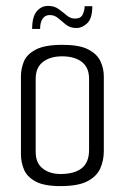

<svg xmlns="http://www.w3.org/2000/svg" viewBox="-20 -627 423 651"><path d="M185 4Q129 4 100 -12Q71 -28 61 -53Q51 -78 51 -103V-368Q51 -394 61 -418.5Q71 -443 101.5 -459Q132 -475 192 -475Q249 -475 279 -459.5Q309 -444 320.5 -419.5Q332 -395 332 -368V-115Q332 -83 320 -56Q308 -29 276.5 -12.5Q245 4 185 4ZM185 -37Q232 -37 257 -56.5Q282 -76 282 -119V-360Q282 -398 257.5 -417Q233 -436 191 -436Q150 -436 125.5 -417Q101 -398 101 -360V-112Q101 -74 125 -55.5Q149 -37 185 -37ZM89 -529Q89 -570 104.5 -588.5Q120 -607 143 -607Q164 -607 178.5 -596.5Q193 -586 206 -575Q219 -564 234 -564Q254 -564 260.5 -578Q267 -592 267 -606H293Q293 -565 276 -548.5Q259 -532 239 -532Q218 -532 203.5 -543.5Q189 -555 177 -565.5Q165 -576 149 -576Q133 -576 124.5 -563.5Q116 -551 116 -529Z"/></svg>

Font: Smooch Sans Thin
Style: Regular
Weight: 400
Version: Version 1.010